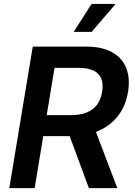

<svg xmlns="http://www.w3.org/2000/svg" viewBox="-20 -967 692 987"><path d="M27.8 0 148.4 -727.5H420.4Q504.9 -727.5 556.9 -698.2Q608.9 -668.9 629.2 -616.5Q649.4 -564 638.2 -494.6Q627 -425.3 588.9 -374.3Q550.8 -323.2 488.5 -295.2Q426.3 -267.1 341.8 -267.1H147.9L166 -375H342.3Q392.1 -375 426 -388.9Q460 -402.8 479.5 -429.7Q499 -456.5 504.9 -494.6Q515.1 -555.2 485.1 -586.7Q455.1 -618.2 382.3 -618.2H260.3L158.2 0ZM437 0 314.9 -330.1H457.5L583 0ZM358.9 -803.2 450.7 -946.8H574.2L451.2 -803.2Z"/></svg>

Font: Inter SemiBold
Style: Italic
Weight: 600
Italic angle: -9.3988°
Designer: Rasmus Andersson
Foundry: rsms
Version: Version 4.001;git-66647c0bb